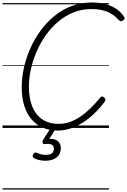

<svg xmlns="http://www.w3.org/2000/svg" viewBox="-20 -1031 1024 1547"><path d="M446 21Q378 21 324.5 -2.5Q271 -26 233 -70.5Q195 -115 175 -180.5Q155 -246 155 -329Q155 -403 172 -481.5Q189 -560 222 -636Q255 -712 303.5 -779.5Q352 -847 415 -899.5Q478 -952 555 -981.5Q632 -1011 721 -1011Q780 -1011 829 -998Q878 -985 916.5 -959.5Q955 -934 980 -895Q987 -886 983 -878.5Q979 -871 967 -864Q957 -858 951 -860Q945 -862 933 -873Q908 -902 875.5 -921Q843 -940 803.5 -949Q764 -958 715 -958Q639 -958 572 -931Q505 -904 449 -856.5Q393 -809 349.5 -747.5Q306 -686 275.5 -616Q245 -546 229 -474Q213 -402 213 -334Q213 -261 229 -205Q245 -149 276 -110.5Q307 -72 351 -52.5Q395 -33 452 -33Q500 -33 545 -49Q590 -65 631.5 -94Q673 -123 712 -161.5Q751 -200 788 -245Q796 -255 803.5 -253.5Q811 -252 820 -244Q829 -237 830 -228.5Q831 -220 822 -210Q765 -134 702 -83Q639 -32 574.5 -5.5Q510 21 446 21ZM345 264Q321 264 295 258.5Q269 253 250 240Q243 234 243.5 225.5Q244 217 249 210Q255 201 261 199Q267 197 275 200Q290 207 308 212Q326 217 349 217Q380 217 397 205Q414 193 414 168Q414 143 396 134Q378 125 342 130Q334 131 330 128.5Q326 126 324 121Q321 114 322 108.5Q323 103 328 94L392 -4H435L365 108L350 94Q389 84 415.5 91Q442 98 456 117Q470 136 470 164Q470 195 454.5 217.5Q439 240 411 252Q383 264 345 264ZM0 486H858V496H0ZM0 -20H858V0H0ZM0 -505H858V-500H0ZM0 -1006H858V-996H0Z"/></svg>

Font: Playwrite CA Guides
Style: Regular
Weight: 400
Designer: Veronika Burian, José Scaglione
Foundry: TypeTogether
Version: Version 1.003